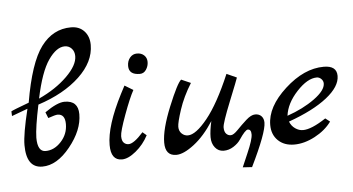

<svg xmlns="http://www.w3.org/2000/svg" viewBox="-53 -782 1785 971"><g transform="rotate(-5 840.0 -297.0)"><path d="M140 -314Q116 -200 115 -148Q115 -77 156 -77Q200 -77 235 -115Q270 -153 270 -204Q270 -255 232 -255Q221 -255 184 -242L172 -272Q236 -317 273 -317Q342 -317 342 -248Q342 -167 274.5 -83.5Q207 0 133 0Q52 0 52 -116Q52 -171 83 -298L2 -268L1 -292Q11 -298 92 -328Q126 -528 186 -608.5Q246 -689 338 -689Q380 -689 405 -662Q430 -635 430 -592Q430 -506 351 -431.5Q272 -357 140 -314ZM146 -344Q233 -384 290 -440Q347 -496 347 -542Q347 -566 333 -581Q319 -596 298 -596Q256 -596 215 -537Q174 -478 146 -344Z M665 -424Q609 -424 609 -469Q609 -494 623 -511Q637 -528 659 -528Q681 -528 695 -515Q709 -502 709 -481Q709 -460 697 -442Q685 -424 665 -424ZM652 -129 672 -112Q648 -66 608.5 -33.5Q569 -1 537 -1Q481 -1 481 -79Q481 -176 561 -332Q579 -366 582 -372L625 -346Q604 -308 573.5 -225Q543 -142 543 -118.5Q543 -95 553 -85Q563 -75 577 -75Q604 -75 652 -129Z M1271 -124Q1271 -73 1189 95L1142 92Q1142 91 1171.5 23.5Q1201 -44 1201 -70Q1201 -96 1184 -96Q1171 -96 1139 -48Q1127 -30 1103.5 -15Q1080 0 1053.5 0Q1027 0 1010 -21Q993 -42 993 -74Q993 -106 1004 -155Q957 -82 903.5 -41Q850 0 813 0Q757 0 757 -67Q757 -134 803.5 -247.5Q850 -361 870 -377L918 -356Q877 -290 856 -226Q835 -162 835 -140.5Q835 -119 848.5 -106Q862 -93 880 -93Q920 -93 979.5 -166.5Q1039 -240 1101 -386L1152 -363Q1150 -355 1106.5 -247Q1063 -139 1063 -117.5Q1063 -96 1072.5 -85.5Q1082 -75 1096 -75Q1110 -75 1132.5 -98.5Q1155 -122 1181 -145.5Q1207 -169 1227.5 -169Q1248 -169 1259.5 -156.5Q1271 -144 1271 -124Z M1579 -118 1602 -100Q1571 -57 1517 -28.5Q1463 0 1412 0Q1361 0 1330 -30Q1299 -60 1299 -109Q1299 -201 1396.5 -290Q1494 -379 1594 -379Q1660 -379 1660 -327Q1660 -273 1590.5 -218Q1521 -163 1395 -118Q1404 -95 1423 -82Q1442 -69 1462 -69Q1505 -69 1579 -118ZM1390 -148Q1471 -176 1529 -218Q1587 -260 1587 -295Q1587 -308 1577 -318Q1567 -328 1554 -328Q1507 -328 1452.5 -269.5Q1398 -211 1390 -148Z"/></g></svg>

Font: Marck Script
Style: Regular
Weight: 400
Designer: Denis Masharov, Marck Fogel
Foundry: Denis Masharov
Version: Version 1.002